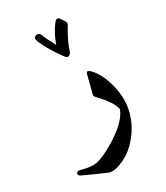

<svg xmlns="http://www.w3.org/2000/svg" viewBox="-305 -734 920 1067"><g transform="rotate(-30 155.5 -200.0)"><path d="M237 -295Q239 -304 244 -306Q255 -309 276 -283Q292 -264 306 -236Q320 -208 330 -170Q377 -2 270 136Q208 216 118 240Q85 249 62 238Q18 219 -16.5 203.5Q-51 188 -76 176Q-92 167 -87 156Q-81 144 -65 148Q3 168 43 158Q86 147 153 107Q271 36 296 -31Q297 -33 297 -37Q288 -84 212 -163Q205 -170 208 -182ZM260 -636 279 -609Q288 -594 279 -582Q230 -501 214 -444Q213 -442 211 -440L202 -433Q191 -426 180 -438Q152 -474 129 -512Q106 -550 89 -590Q78 -617 99 -623Q119 -629 128 -606Q134 -590 144.5 -568.5Q155 -547 170 -521Q181 -554 196.5 -582.5Q212 -611 231 -635Q240 -644 247 -644Q255 -644 260 -636Z"/></g></svg>

Font: Amiri
Style: Bold
Weight: 700
Designer: Khaled Hosny
Version: Version 0.113